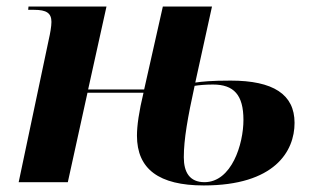

<svg xmlns="http://www.w3.org/2000/svg" viewBox="-20 -556 959 586"><path d="M602 10C818 10 879 -94 879 -181C879 -268 814 -310 684 -310C624 -310 597 -307 576 -304L627 -536H477L420 -283H249L305 -536H67L66 -526H84C122 -526 137 -516 137 -489C137 -476 133 -453 129 -436L37 0H187L247 -273H418C404 -215 398 -172 398 -142C398 -40 465 10 602 10ZM604 0C559 0 541 -30 541 -76C541 -131 553 -198 574 -294C586 -296 606 -298 630 -298C694 -298 723 -266 723 -190C723 -116 687 0 604 0Z"/></svg>

Font: Noto Serif Display
Style: Bold Italic
Weight: 700
Italic angle: -12°
Designer: Monotype Design Team
Foundry: Monotype Imaging Inc.
Version: Version 2.009